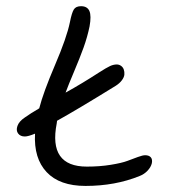

<svg xmlns="http://www.w3.org/2000/svg" viewBox="-20 -655 596 626"><path d="M61 -210Q46.4 -210 39.1 -219.7Q31.7 -229.5 36.9 -244.4Q42 -259.3 61 -272Q80.1 -285.6 107.9 -301.8Q121.1 -353.5 159.4 -443.1Q197.8 -532.7 208 -583Q213.9 -612.8 220.5 -623.8Q227.1 -634.8 244.1 -634.8Q264.6 -634.8 271.5 -619.1Q278.3 -603.5 272 -568.8Q265.1 -535.2 252.7 -500.5Q240.2 -465.8 221.4 -421.4Q202.6 -377 193.8 -353Q247.6 -382.8 301.8 -418Q327.6 -434.6 338.9 -439.7Q350.1 -444.8 360.8 -444.8Q368.2 -444.8 374.5 -440.4Q380.9 -436 383.5 -428.5Q386.2 -420.9 385.5 -412.1Q384.8 -403.3 377.4 -393.3Q370.1 -383.3 356.9 -375Q229.5 -296.4 166 -261.2Q166 -259.8 165.5 -257.1Q165 -254.4 165 -252.9Q137.2 -111.8 263.2 -111.8Q305.7 -111.8 341.3 -117.7Q377 -123.5 395.3 -130.4Q413.6 -137.2 429.4 -143.1Q445.3 -148.9 453.1 -148.9Q465.8 -148.9 471.7 -142.1Q477.5 -135.3 475.1 -123Q472.2 -110.4 461.2 -98.6Q450.2 -86.9 435.1 -81.1Q355.5 -48.8 258.8 -48.8Q174.3 -48.8 132.1 -93.8Q89.8 -138.7 94.2 -219.2Q71.8 -210 61 -210Z"/></svg>

Font: Shantell Sans Irregular Bouncy
Style: Italic
Weight: 300
Italic angle: -11.31°
Designer: Stephen Nixon, Anya Danilova, Shantell Martin
Foundry: Arrow Type
Version: Version 1.006;[9816181b4]